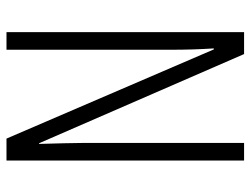

<svg xmlns="http://www.w3.org/2000/svg" viewBox="-108 -646 754 577"><g transform="rotate(90 268.5 -357.0)"><path d="M462 0H396L128 -623H125Q127 -592 128 -560.5Q129 -529 129 -493V0H76V-714H142L410 -98H412Q411 -137 410 -172.5Q409 -208 409 -234V-714H462Z"/></g></svg>

Font: Noto Sans Malayalam ExtraCondensed Light
Style: Regular
Weight: 300
Width: 2
Designer: Jelle Bosma - Monotype Design Team
Foundry: Monotype Imaging Inc.
Version: Version 2.104; ttfautohint (v1.8.4.7-5d5b)